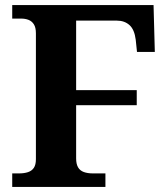

<svg xmlns="http://www.w3.org/2000/svg" viewBox="-20 -734 661 754"><path d="M28 0V-53H54Q75 -53 90 -58Q105 -63 113 -75Q121 -87 121 -109V-603Q121 -626 113 -638.5Q105 -651 92 -656Q79 -661 63 -661H28V-714H583L588 -530H518L513 -578Q508 -618 488.5 -635.5Q469 -653 439 -653H279V-380H517V-321H279V-112Q279 -90 286.5 -77Q294 -64 309 -58.5Q324 -53 345 -53H394V0Z"/></svg>

Font: Noto Serif Khmer
Style: Bold
Weight: 700
Version: Version 2.003